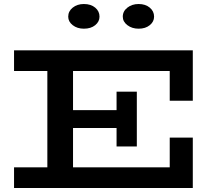

<svg xmlns="http://www.w3.org/2000/svg" viewBox="-20 -937 1076 957"><path d="M50 0V-103H826V-251H941V0ZM216 -57V-621H344V-57ZM267 -299V-388H618V-299ZM561 -207V-480H662V-207ZM826 -435V-583H50V-686H941V-435ZM671 -794Q638 -794 615 -811.5Q592 -829 592 -854Q592 -881 615 -899Q638 -917 671 -917Q705 -917 726.5 -899Q748 -881 748 -854Q748 -829 726.5 -811.5Q705 -794 671 -794ZM398 -794Q365 -794 342.5 -811.5Q320 -829 320 -854Q320 -881 342.5 -899Q365 -917 398 -917Q433 -917 454.5 -899Q476 -881 476 -854Q476 -829 454.5 -811.5Q433 -794 398 -794Z"/></svg>

Font: BioRhyme SemiExpanded SemiBold
Style: Regular
Weight: 600
Width: 6
Designer: Aoife Mooney
Foundry: Aoife Mooney Type
Version: Version 1.600;gftools[0.9.33]